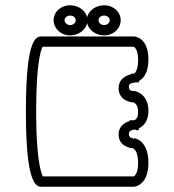

<svg xmlns="http://www.w3.org/2000/svg" viewBox="-20 -670 660 727"><path d="M517.1 -131C505.2 -142.8 495.2 -145 488.5 -147.2C486.8 -142.1 485.2 -142.1 483.5 -147.2C479.3 -147.2 468 -148 468 -162.9C468 -176.3 483.2 -179.2 491.5 -179.6C496.3 -175.5 501.2 -175.5 506 -179.6V-184.2C522.8 -191.8 542 -210.9 542 -250.1C542 -314.2 494.2 -325.5 486.5 -325.5H483.5C479.3 -325.5 468 -326.4 468 -340.9C468 -346.6 469.5 -349.6 471.3 -351.4C475.3 -355.1 486 -357.2 490.5 -357.3C495.7 -358.9 500.8 -358.9 506 -357.3V-363.3C523.4 -372.4 542 -395.3 542 -444.7C542 -488 528.1 -510.9 512.7 -522.2C500.5 -531.1 489 -532 485.5 -532H134.5C125.7 -532 115.6 -526.6 107.7 -512.4C92.1 -484.5 78 -418.3 78 -248.3C78 -78.4 92.1 -11.8 107.7 16.4C115.6 31.2 125.6 37 134.5 37H485.5C489.4 37 500.7 35.8 512.8 26.2C528.1 14.4 542 -9.1 542 -53.3C542 -94 530.5 -117.6 517.1 -131ZM485.6 -397C485.6 -397 485.5 -397 485.4 -397ZM474.4 -388.3C465.3 -386.1 454.1 -381.7 445 -373.1C434.1 -363.8 429 -350.6 429 -336.5C429 -295.9 464.9 -283 484 -282.4C488 -281.3 503 -275.8 503 -245.5C503 -229.3 498.3 -222.2 494.7 -218.8C490.4 -214.8 486.8 -214.5 485.8 -214.5C485.6 -214.5 485.5 -214.5 485.5 -214.5H470V-211.3C451.1 -205.8 429 -190.8 429 -161.1C429 -121.4 464.4 -109.6 483.2 -108.8C486.4 -107.3 503 -98.5 503 -52.7C503 -26.6 497.3 -13.9 492.9 -8.2C488.6 -2.3 486 -2 485.4 -2C485.3 -2 485.3 -2 485.3 -2L142.2 -2C139.8 -6.7 135.8 -16.6 131.8 -35.3C124.4 -69.6 117 -133.2 117 -248C117 -363.7 124.1 -426.9 131.2 -460.7C135 -478.9 138.9 -488.5 141.2 -493H484.4C486.4 -492.6 490.4 -491.4 494.6 -484.6C498.7 -478 503 -465.2 503 -441.8C503 -415.3 497.3 -402.4 492.9 -396.6C490.4 -393.3 488.4 -391.8 487.1 -391.2C485.9 -391.5 484.7 -391.8 483.2 -391.8C479.3 -391.8 476.3 -390 474.4 -388.3ZM224.5 -593.5C224.5 -603 233.3 -611 245.7 -611C258.1 -611 266.9 -603 266.9 -593.5C266.9 -583.7 257.5 -575 245.7 -575C233.9 -575 224.5 -583.7 224.5 -593.5ZM310 -605C303.7 -631 276.4 -650 245.7 -650C210.2 -650 183 -624.7 183 -593.5C183 -562.6 209.8 -536 245.7 -536C276.7 -536 303.7 -555.9 310 -581.9C316.3 -555.9 343.3 -536 374.3 -536C410.2 -536 437 -562.6 437 -593.5C437 -624.7 409.8 -650 374.3 -650C343.6 -650 316.3 -631 310 -605ZM353.1 -593.5C353.1 -603 361.9 -611 374.3 -611C386.7 -611 395.5 -603 395.5 -593.5C395.5 -583.7 386.1 -575 374.3 -575C362.5 -575 353.1 -583.7 353.1 -593.5Z"/></svg>

Font: Platiipus Bold
Style: Bold
Weight: 400
Version: Version 001.000